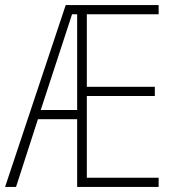

<svg xmlns="http://www.w3.org/2000/svg" viewBox="-21 -800 683 754"><path d="M602 -66V-102H320V-423H587V-459H320V-744H602V-780H237L-1 -66H42L128 -332H282V-66ZM139 -368 262 -744H282V-368Z"/></svg>

Font: Noto Sans Malayalam UI Condensed ExtraLight
Style: Regular
Weight: 200
Width: 3
Designer: Jelle Bosma - Monotype Design Team
Foundry: Monotype Imaging Inc.
Version: Version 2.104